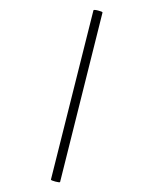

<svg xmlns="http://www.w3.org/2000/svg" viewBox="-228 -787 808 1008"><g transform="rotate(30 175.5 -283.0)"><path d="M73 -730 325 152Q326 156 302.5 162.5Q279 169 277 165L26 -716Q25 -721 48 -727.5Q71 -734 73 -730Z"/></g></svg>

Font: Cormorant Unicase
Style: Bold
Weight: 700
Designer: Christian Thalmann (Catharsis Fonts)
Foundry: Catharsis Fonts
Version: Version 4.000